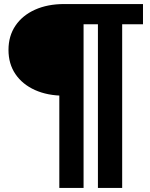

<svg xmlns="http://www.w3.org/2000/svg" viewBox="-20 -720 744 950"><path d="M273.5 210V-269L297.5 -246.5Q215.5 -246.5 153.2 -274.5Q91 -302.5 56.5 -353.2Q22 -404 22 -473Q22 -542 56.5 -593Q91 -644 153.2 -672Q215.5 -700 297.5 -700H687.5V-600H584.5V210H464.5V-600H393.5V210Z"/></svg>

Font: Geologica Cursive ExtraBold
Style: Regular
Weight: 800
Designer: Sindre Bremnes, Frode Helland
Foundry: Monokrom Skriftforlag AS
Version: Version 1.010;gftools[0.9.28]